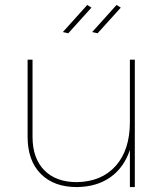

<svg xmlns="http://www.w3.org/2000/svg" viewBox="-20 -759 677 779"><path d="M351 -728 257 -624 235 -629 334 -739ZM470 -728 376 -624 354 -629 453 -739ZM507 -517H527V0H507V-151Q483 -79 428 -40Q373 -1 292 0Q198 0 145 -54Q92 -108 92 -204V-517H112V-204Q112 -117 159.5 -68.5Q207 -20 292 -20Q393 -22 450 -86.5Q507 -151 507 -264Z"/></svg>

Font: Montserrat arm Thin
Style: Regular
Weight: 250
Designer: Julieta Ulanovsky
Foundry: Julieta Ulanovsky
Version: Version 6.000;PS 006.000;hotconv 1.0.88;makeotf.lib2.5.64775